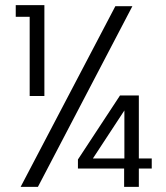

<svg xmlns="http://www.w3.org/2000/svg" viewBox="-20 -724 642 744"><path d="M95 -659C95 -659 95 -352 95 -352C95 -352 152 -352 152 -352C152 -352 152 -704 152 -704C152 -704 41 -704 41 -704C41 -704 41 -659 41 -659C41 -659 95 -659 95 -659ZM427 -700C427 -700 60 0 60 0C60 0 127 0 127 0C127 0 493 -700 493 -700C493 -700 427 -700 427 -700ZM568 -110C568 -110 518 -110 518 -110C518 -110 518 -354 518 -354C518 -354 445 -354 445 -354C445 -354 282 -106 282 -106C282 -106 282 -71 282 -71C282 -71 461 -71 461 -71C461 -71 461 0 461 0C461 0 518 0 518 0C518 0 518 -71 518 -71C518 -71 568 -71 568 -71C568 -71 568 -110 568 -110ZM462 -110C462 -110 340 -110 340 -110C340 -110 462 -296 462 -296C462 -296 462 -110 462 -110Z"/></svg>

Font: wox.body
Style: Regular
Weight: 500
Designer: Ninad Kale (Devanagari), Jonny Pinhorn (Latin)
Foundry: Indian Type Foundry
Version: ""